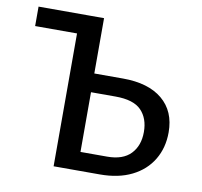

<svg xmlns="http://www.w3.org/2000/svg" viewBox="-75 -738 859 817"><g transform="rotate(10 354.5 -329.0)"><path d="M208 0V-658H310V-80H425Q493 -80 527 -115.5Q561 -151 561 -210Q561 -269 527.5 -303.5Q494 -338 416 -338H274V-419H434Q544 -419 604.5 -368.5Q665 -318 665 -227Q665 -160 634 -108.5Q603 -57 545.5 -28.5Q488 0 408 0ZM27 -574V-658H253V-574Z"/></g></svg>

Font: Ysabeau Infant SemiBold
Style: Regular
Weight: 600
Designer: Christian Thalmann (Catharsis Fonts)
Version: Version 2.002; featfreeze: ss01,ss02,lnum